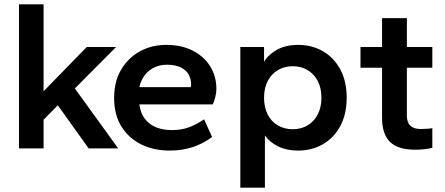

<svg xmlns="http://www.w3.org/2000/svg" viewBox="-20 -688 2062 890"><path d="M68 0V-668H182V-265L382 -470H518L327 -278L528 0H391L248 -200L182 -133V0Z M766 10Q694 10 636 -18Q578 -46 543.5 -100.5Q509 -155 509 -235Q509 -310 541.5 -365Q574 -420 628.5 -450Q683 -480 751 -480Q821 -480 873 -453.5Q925 -427 954 -381Q983 -335 983 -276Q983 -259 978 -238Q973 -217 966 -204H626Q631 -165 650.5 -138.5Q670 -112 702 -98.5Q734 -85 777 -85Q822 -85 857.5 -98.5Q893 -112 926 -135L963 -53Q922 -22 873 -6Q824 10 766 10ZM626 -284H864Q865 -287 865.5 -289.5Q866 -292 866 -294Q866 -323 854 -343.5Q842 -364 817 -376Q792 -388 754 -388Q722 -388 695.5 -375.5Q669 -363 651 -339.5Q633 -316 626 -284Z M1094 182V-470H1204V-402Q1226 -437 1266 -458.5Q1306 -480 1362 -480Q1426 -480 1477 -450.5Q1528 -421 1557.5 -366Q1587 -311 1587 -235Q1587 -159 1557.5 -104Q1528 -49 1477 -19.5Q1426 10 1362 10Q1309 10 1270 -9Q1231 -28 1208 -60V182ZM1337 -89Q1376 -89 1406 -107Q1436 -125 1453 -158Q1470 -191 1470 -235Q1470 -280 1453 -312.5Q1436 -345 1406 -363Q1376 -381 1337 -381Q1298 -381 1268 -363Q1238 -345 1221 -312.5Q1204 -280 1204 -235Q1204 -191 1220.5 -158Q1237 -125 1267.5 -107Q1298 -89 1337 -89Z M1905 6Q1825 6 1788 -30Q1751 -66 1751 -142V-374H1651V-470H1751V-604H1866V-470H1984V-374H1866V-152Q1866 -121 1882 -105.5Q1898 -90 1930 -90Q1942 -90 1958.5 -91Q1975 -92 1984 -94V-3Q1970 1 1948.5 3.5Q1927 6 1905 6Z"/></svg>

Font: Gantari SemiBold
Style: Regular
Weight: 600
Designer: Anugrah Pasau
Foundry: Lafontype
Version: Version 1.000; ttfautohint (v1.8.3)